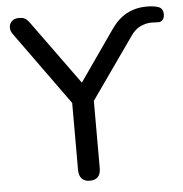

<svg xmlns="http://www.w3.org/2000/svg" viewBox="-52 -763 781 820"><g transform="rotate(-5 338.5 -353.0)"><path d="M300 7Q278 7 266 -6Q254 -19 254 -43V-365L274 -303L26 -647Q16 -661 17 -676.5Q18 -692 29 -702Q40 -712 59 -712Q72 -712 80 -709Q88 -706 95 -698.5Q102 -691 111 -678L314 -398H292L454 -630Q474 -659 497 -677Q520 -695 547.5 -704Q575 -713 606 -713Q640 -713 658.5 -705.5Q677 -698 677 -673Q677 -663 673 -655.5Q669 -648 662.5 -644.5Q656 -641 648 -642Q642 -642 634 -642.5Q626 -643 621 -643Q598 -643 574 -632Q550 -621 531 -593L327 -303L347 -365V-43Q347 7 300 7Z"/></g></svg>

Font: Nunito Medium
Style: Regular
Weight: 500
Designer: Vernon Adams
Foundry: Vernon Adams
Version: Version 3.602